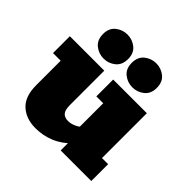

<svg xmlns="http://www.w3.org/2000/svg" viewBox="-160 -737 887 887"><g transform="rotate(45 284.0 -293.5)"><path d="M191 10Q129 10 91 -25Q53 -60 53 -133V-293H3V-403H228V-178Q228 -146 239.5 -133Q251 -120 274 -120Q294 -120 314.5 -130Q335 -140 348 -157L331 -120V-293H286V-403H506V-110H546V0H346V-67L368 -68Q329 -27 284.5 -8.5Q240 10 191 10ZM186 -440Q154 -440 129 -460Q104 -480 104 -519Q104 -557 129 -577Q154 -597 186 -597Q218 -597 243 -577Q268 -557 268 -519Q268 -480 243 -460Q218 -440 186 -440ZM374 -440Q342 -440 317 -460Q292 -480 292 -518Q292 -557 317 -577Q342 -597 374 -597Q406 -597 431 -577Q456 -557 456 -518Q456 -480 431 -460Q406 -440 374 -440Z"/></g></svg>

Font: Rokkitt Black
Style: Regular
Weight: 900
Designer: Vernon Adams
Foundry: Vernon Adams
Version: Version 3.103